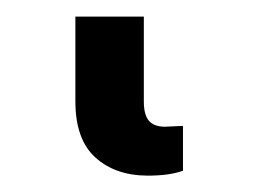

<svg xmlns="http://www.w3.org/2000/svg" viewBox="-20 24 310 230"><path d="M70.3 145.5V43.9H152.3V145.5Q152.3 161.6 158.4 168.7Q164.6 175.8 177.7 175.8L199.2 174.8V228.5Q183.1 234.4 157.2 234.4Q118.2 234.4 94.2 212.6Q70.3 190.9 70.3 145.5Z"/></svg>

Font: Pretendard Std SemiBold
Style: Regular
Weight: 600
Designer: Base glyphs from Inter by Rasmus Andersson; Hangeul glyphs from Noto Sans CJK(Source Han Sans) by Jang Soo-young and Kan
Foundry: Kil Hyung-jin
Version: Version 1.309